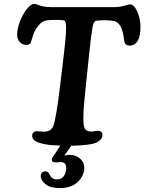

<svg xmlns="http://www.w3.org/2000/svg" viewBox="-20 -740 744 989"><path d="M289.6 229Q240.2 229 215.1 209.5Q189.9 189.9 189.9 166Q189.9 155.8 196.8 149.2Q203.6 142.6 213.9 142.6Q228.5 142.6 236.3 160.2Q246.1 184.1 273.4 184.1Q297.4 184.1 309.3 166.3Q321.3 148.4 321.3 127Q321.3 94.7 292 94.7Q288.1 94.7 280 95.7Q272 96.7 266.1 96.7Q246.6 96.7 246.6 81.5Q246.6 77.1 248.5 73.7Q250.5 70.3 255.1 64.5Q259.8 58.6 262.7 53.2L290.5 9.8Q240.2 8.8 212.4 2.9Q201.2 0.5 195.6 -0.7Q189.9 -2 178.7 -5.6Q167.5 -9.3 161.6 -13.2Q155.8 -17.1 150.6 -24.2Q145.5 -31.2 145.5 -40Q145.5 -59.1 163.1 -63.5Q168.5 -64.9 182.6 -63.2Q196.8 -61.5 205.1 -61.5Q243.2 -61.5 254.9 -91.8Q269.5 -131.8 289.6 -298.3L308.1 -453.6Q317.4 -529.3 319.6 -568.6Q321.8 -607.9 318.8 -621.1Q315.9 -634.3 307.1 -635.7Q289.1 -637.7 262 -637.5Q234.9 -637.2 219.2 -634.8Q190.4 -629.9 166.5 -592.8Q162.1 -585.9 158.9 -579.3Q155.8 -572.8 152.8 -564.7Q149.9 -556.6 148.2 -551.8Q146.5 -546.9 143.6 -536.4Q140.6 -525.9 139.2 -522Q134.8 -508.8 115.7 -508.8Q95.7 -508.8 82 -523.4Q68.4 -538.1 68.4 -560.5Q68.4 -593.8 83.7 -632.1Q99.1 -670.4 119.6 -695.1Q140.1 -719.7 154.3 -719.7Q165 -719.7 174.3 -715.6Q183.6 -711.4 201.4 -707.3Q219.2 -703.1 249.5 -703.1H556.6Q597.2 -703.1 618.9 -710.2Q640.6 -717.3 649.4 -717.3Q670.9 -717.3 687.3 -679.9Q703.6 -642.6 703.6 -601.1Q703.6 -548.8 685.5 -523.9Q670.9 -504.9 647.9 -504.9Q627.4 -504.9 621.6 -522Q620.1 -526.4 618.7 -537.8Q617.2 -549.3 616.2 -554.2Q605.5 -619.1 573.2 -629.9Q556.6 -635.3 524.4 -635.7Q492.2 -636.2 474.6 -632.8Q462.4 -630.4 456.5 -599.4Q450.7 -568.4 441.9 -486.3Q439.5 -462.9 438 -450.2L422.9 -305.2Q416 -240.7 412.8 -202.6Q409.7 -164.6 409.4 -131.6Q409.2 -98.6 414.1 -85.4Q420.9 -63 446.8 -62.5Q456.1 -62 469.7 -64.7Q483.4 -67.4 491.7 -65.9Q507.8 -61.5 507.8 -44.4Q507.8 -29.3 493.2 -16.1Q478.5 -2.9 451.7 2Q410.2 9.8 347.2 10.7L311.5 62Q328.1 57.6 338.4 57.6Q368.7 57.6 391.4 76.2Q414.1 94.7 414.1 126.5Q414.1 142.6 406.7 159.9Q399.4 177.2 385 193.1Q370.6 209 345.7 219Q320.8 229 289.6 229Z"/></svg>

Font: Cooper* SemiBold
Style: Italic
Weight: 600
Italic angle: -7°
Designer: Owen Earl
Foundry: indestructible type*
Version: Version 0.001